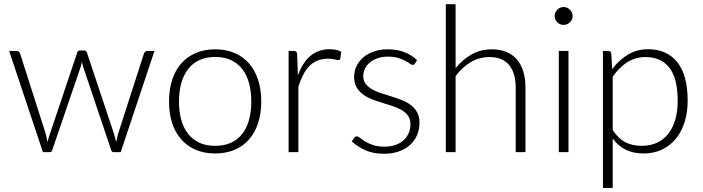

<svg xmlns="http://www.w3.org/2000/svg" viewBox="-20 -748 3454 944"><path d="M25 -497.5H61Q68 -497.5 72.5 -493.8Q77 -490 78.5 -485.5L204 -93Q207 -81.5 209.2 -70.8Q211.5 -60 213.5 -49.5Q216 -60 219.2 -70.8Q222.5 -81.5 226.5 -93L359.5 -489Q363 -500 373.5 -500H393Q404 -500 407.5 -489L539.5 -93Q543 -81.5 545.8 -71Q548.5 -60.5 551 -49.5Q553.5 -60 555.8 -70.8Q558 -81.5 561.5 -93L688 -485.5Q690 -491 694.5 -494.2Q699 -497.5 705 -497.5H739.5L573.5 0H538Q529.5 0 526.5 -10.5L390.5 -414.5Q388 -422 386 -429.5Q384 -437 382.5 -444Q381 -436.5 379.2 -429.2Q377.5 -422 375 -414.5L237 -10.5Q234 0 225 0H191Z M1038 -505.5Q1091.5 -505.5 1133.8 -487.2Q1176 -469 1205 -435.5Q1234 -402 1249.2 -354.8Q1264.5 -307.5 1264.5 -249Q1264.5 -190.5 1249.2 -143.5Q1234 -96.5 1205 -63Q1176 -29.5 1133.8 -11.5Q1091.5 6.5 1038 6.5Q984.5 6.5 942.2 -11.5Q900 -29.5 870.8 -63Q841.5 -96.5 826.2 -143.5Q811 -190.5 811 -249Q811 -307.5 826.2 -354.8Q841.5 -402 870.8 -435.5Q900 -469 942.2 -487.2Q984.5 -505.5 1038 -505.5ZM1038 -31Q1082.5 -31 1115.8 -46.2Q1149 -61.5 1171.2 -90Q1193.5 -118.5 1204.5 -158.8Q1215.5 -199 1215.5 -249Q1215.5 -298.5 1204.5 -339Q1193.5 -379.5 1171.2 -408.2Q1149 -437 1115.8 -452.5Q1082.5 -468 1038 -468Q993.5 -468 960.2 -452.5Q927 -437 904.8 -408.2Q882.5 -379.5 871.2 -339Q860 -298.5 860 -249Q860 -199 871.2 -158.8Q882.5 -118.5 904.8 -90Q927 -61.5 960.2 -46.2Q993.5 -31 1038 -31Z M1399 0V-497.5H1424.5Q1433 -497.5 1436.5 -494Q1440 -490.5 1441 -482L1444.5 -377.5Q1456 -408 1470.8 -431.8Q1485.5 -455.5 1504.8 -472Q1524 -488.5 1547.8 -497.2Q1571.5 -506 1600.5 -506Q1616 -506 1631 -503.2Q1646 -500.5 1657.5 -493.5L1653.5 -460.5Q1651 -452.5 1644 -452.5Q1638 -452.5 1625.8 -456Q1613.5 -459.5 1593.5 -459.5Q1564.5 -459.5 1542 -450.5Q1519.5 -441.5 1502 -424.2Q1484.5 -407 1471.2 -381.2Q1458 -355.5 1447 -322V0Z M2020.5 -436Q2016.5 -429 2009 -429Q2003.5 -429 1995 -435.2Q1986.5 -441.5 1972.2 -449.2Q1958 -457 1937 -463.2Q1916 -469.5 1886 -469.5Q1859 -469.5 1836.8 -461.8Q1814.5 -454 1798.8 -441Q1783 -428 1774.5 -410.8Q1766 -393.5 1766 -374.5Q1766 -351 1778 -335.5Q1790 -320 1809.2 -309Q1828.5 -298 1853.5 -290Q1878.5 -282 1904.2 -274Q1930 -266 1955 -256.2Q1980 -246.5 1999.2 -232Q2018.5 -217.5 2030.5 -196.5Q2042.5 -175.5 2042.5 -145.5Q2042.5 -113 2031 -85Q2019.5 -57 1997.2 -36.5Q1975 -16 1942.5 -4Q1910 8 1868 8Q1815.5 8 1777.5 -8.8Q1739.5 -25.5 1709.5 -52.5L1720.5 -69.5Q1723 -73.5 1726.2 -75.5Q1729.5 -77.5 1735 -77.5Q1741.5 -77.5 1750.8 -69.5Q1760 -61.5 1775.5 -52.2Q1791 -43 1813.8 -35Q1836.5 -27 1870 -27Q1901.5 -27 1925.5 -35.8Q1949.5 -44.5 1965.5 -59.5Q1981.5 -74.5 1989.8 -94.8Q1998 -115 1998 -137.5Q1998 -162.5 1986 -179Q1974 -195.5 1954.5 -207Q1935 -218.5 1910.2 -226.5Q1885.5 -234.5 1859.5 -242.5Q1833.5 -250.5 1808.8 -260Q1784 -269.5 1764.5 -284Q1745 -298.5 1733 -319.2Q1721 -340 1721 -371Q1721 -397.5 1732.5 -422Q1744 -446.5 1765.2 -465Q1786.5 -483.5 1817 -494.5Q1847.5 -505.5 1885.5 -505.5Q1931 -505.5 1966.2 -492.5Q2001.5 -479.5 2030.5 -452.5Z M2172 0V-727.5H2220V-413Q2254.5 -455.5 2298.8 -480.5Q2343 -505.5 2398 -505.5Q2439 -505.5 2470.2 -492.5Q2501.5 -479.5 2522 -455Q2542.5 -430.5 2553 -396Q2563.5 -361.5 2563.5 -318V0H2515.5V-318Q2515.5 -388 2483.5 -427.8Q2451.5 -467.5 2386 -467.5Q2337 -467.5 2295 -442.8Q2253 -418 2220 -374V0Z M2775 -497.5V0H2727.5V-497.5ZM2795.5 -669Q2795.5 -660 2791.8 -652.2Q2788 -644.5 2782 -638.5Q2776 -632.5 2768 -629Q2760 -625.5 2751 -625.5Q2742 -625.5 2734 -629Q2726 -632.5 2720 -638.5Q2714 -644.5 2710.5 -652.2Q2707 -660 2707 -669Q2707 -678 2710.5 -686.2Q2714 -694.5 2720 -700.5Q2726 -706.5 2734 -710Q2742 -713.5 2751 -713.5Q2760 -713.5 2768 -710Q2776 -706.5 2782 -700.5Q2788 -694.5 2791.8 -686.2Q2795.5 -678 2795.5 -669Z M2944.5 176V-497.5H2971Q2983.5 -497.5 2985.5 -485L2990 -408Q3023 -453 3067.5 -479.5Q3112 -506 3167 -506Q3258.5 -506 3309.8 -442.5Q3361 -379 3361 -252Q3361 -197.5 3346.8 -150.2Q3332.5 -103 3304.8 -68.2Q3277 -33.5 3236.8 -13.5Q3196.5 6.5 3144 6.5Q3093.5 6.5 3056.5 -12Q3019.5 -30.5 2992.5 -66.5V176ZM3153.5 -467.5Q3104 -467.5 3064 -442Q3024 -416.5 2992.5 -371V-108.5Q3021 -65.5 3055.5 -48.2Q3090 -31 3135 -31Q3179 -31 3212 -47Q3245 -63 3267.2 -92.2Q3289.5 -121.5 3300.8 -162.2Q3312 -203 3312 -252Q3312 -363 3271 -415.2Q3230 -467.5 3153.5 -467.5Z"/></svg>

Font: Lato Light
Style: Regular
Weight: 300
Designer: Lukasz Dziedzic
Foundry: tyPoland Lukasz Dziedzic
Version: Version 2.007; 2014-02-27